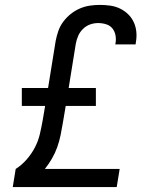

<svg xmlns="http://www.w3.org/2000/svg" viewBox="-20 -763 640 783"><path d="M32 0 44 -74Q69 -90 89 -113Q109 -136 122.5 -162Q136 -188 142.5 -216Q149 -244 154 -272L164 -331H69V-404H176L207 -596Q211 -617 218 -637Q225 -657 238 -674.5Q251 -692 268.5 -706Q286 -720 306 -728.5Q326 -737 346.5 -740Q367 -743 387 -743Q409 -743 430 -740Q451 -737 469.5 -728Q488 -719 502.5 -705Q517 -691 525.5 -672.5Q534 -654 536 -633Q538 -612 534 -590L533 -582H450L451 -586Q454 -603 451 -619Q448 -635 438.5 -647Q429 -659 413 -664Q397 -669 380 -669Q364 -669 348 -663.5Q332 -658 319 -645.5Q306 -633 299 -617Q292 -601 289 -584L260 -404H371V-331H248L236 -260Q232 -236 227 -211.5Q222 -187 213.5 -163Q205 -139 192 -116.5Q179 -94 163 -74H468L456 0Z"/></svg>

Font: Iosevka Extended Oblique
Style: Regular
Weight: 400
Width: 7
Italic angle: -9°
Monospace: yes
Designer: Belleve Invis
Foundry: Belleve Invis
Version: Version 32.0.1; ttfautohint (v1.8.4)